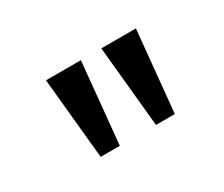

<svg xmlns="http://www.w3.org/2000/svg" viewBox="-58 -865 618 529"><g transform="rotate(-30 251.0 -600.0)"><path d="M140 -471 115 -729H226L201 -471ZM316 -471 291 -729H401L376 -471Z"/></g></svg>

Font: hextelugu15
Style: Book
Weight: 400
Designer: Jelle Bosma - Monotype Design Team
Foundry: Monotype Imaging Inc.
Version: Version 2.003